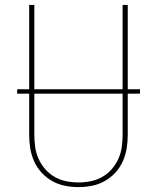

<svg xmlns="http://www.w3.org/2000/svg" viewBox="-20 -755 640 783"><path d="M300 8Q272 8 244.5 2.5Q217 -3 193 -16.5Q169 -30 150 -50.5Q131 -71 119.5 -96.5Q108 -122 103.5 -149.5Q99 -177 99 -205V-735H120V-205Q120 -180 123.5 -155Q127 -130 137.5 -107Q148 -84 164.5 -65Q181 -46 203 -33.5Q225 -21 250 -16Q275 -11 300 -11Q325 -11 350 -16Q375 -21 397 -33.5Q419 -46 435.5 -65Q452 -84 462.5 -107Q473 -130 476.5 -155Q480 -180 480 -205V-735H501V-205Q501 -177 496.5 -149.5Q492 -122 480.5 -96.5Q469 -71 450 -50.5Q431 -30 407 -16.5Q383 -3 355.5 2.5Q328 8 300 8ZM551 -373H50V-391H551Z"/></svg>

Font: Iosevka SS04 Thin Extended
Style: Regular
Weight: 100
Width: 7
Monospace: yes
Designer: Belleve Invis
Foundry: Belleve Invis
Version: Version 19.0.0; ttfautohint (v1.8.4)